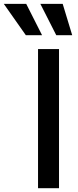

<svg xmlns="http://www.w3.org/2000/svg" viewBox="-119 -984 409 1004"><path d="M189.6 -727.3V0H79.9V-727.3ZM-99.1 -963.8H18.1L100.9 -800.1H16ZM208.8 -963.8 258.5 -800.1H175.1L92 -963.8Z"/></svg>

Font: Inter P Medium
Style: Regular
Weight: 500
Designer: Rasmus Andersson
Foundry: rsms
Version: Version 3.018;git-588b23468